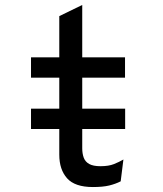

<svg xmlns="http://www.w3.org/2000/svg" viewBox="-20 -742 656 774"><path d="M105 -222V-304H484.5V-222ZM354.5 12Q282 12 250.5 -23.2Q219 -58.5 219 -118.5V-429H105V-511H219V-677L311.5 -722V-511H484V-429H311.5V-144.5Q311.5 -123 317.5 -106.5Q323.5 -90 339.5 -81Q355.5 -72 385 -72Q418 -72 439.2 -80.5Q460.5 -89 477.5 -99L466.5 -11Q446 -0.5 420.2 5.8Q394.5 12 354.5 12Z"/></svg>

Font: Overpass Mono Light Medium
Style: Regular
Weight: 500
Monospace: yes
Version: Version 4.000